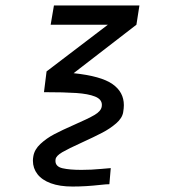

<svg xmlns="http://www.w3.org/2000/svg" viewBox="-20 -570 640 703"><path d="M177.5 -550H490.5L479.5 -479.5L249.5 -302Q350 -291.5 391.8 -262.2Q433.5 -233 433.5 -185Q433.5 -174 431 -159Q427.5 -137.5 405.2 -118.2Q383 -99 354.2 -84Q325.5 -69 279.5 -48Q231 -26 208.2 -12.8Q185.5 0.5 183.5 13Q183 15 183 19Q183 40 208.8 46Q234.5 52 278.5 52Q314.5 52 350.5 48.5L385.5 45.5L380.5 104.5Q368.5 104.5 347 107Q294 113 245.5 113Q198.5 113 166 101Q133.5 89 117 67.5Q100.5 46 100.5 18.5Q100.5 11 102 2.5Q106 -22.5 128 -43Q150 -63.5 178.5 -78.5Q207 -93.5 252.5 -113.5Q302 -135 326 -149Q350 -163 352.5 -180Q353 -182 353 -186Q353 -206.5 328 -216.5Q303 -226.5 259.2 -229.5Q215.5 -232.5 141 -232.5L150.5 -308.5L375 -479.5H165.5Z"/></svg>

Font: JuliaMono Italic
Style: Regular
Weight: 400
Italic angle: -9°
Monospace: yes
Designer: cormullion
Foundry: corm
Version: Version 0.049; ttfautohint (v1.8.4)